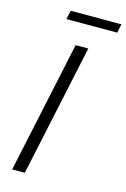

<svg xmlns="http://www.w3.org/2000/svg" viewBox="-128 -908 637 968"><g transform="rotate(15 190.5 -424.5)"><path d="M38 0 185 -688H251L104 0ZM106 -803 116 -849H381L371 -803Z"/></g></svg>

Font: Saira Semi Condensed Light
Style: Italic
Weight: 300
Width: 4
Italic angle: -12°
Designer: Hector Gatti with collaboration of the Omnibus-Type team
Foundry: Omnibus-Type
Version: Version 1.001; ttfautohint (v1.8)